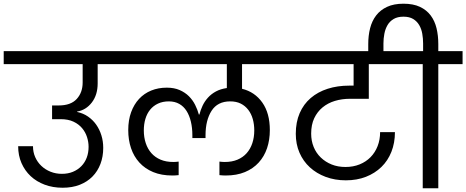

<svg xmlns="http://www.w3.org/2000/svg" viewBox="-47 -1016 2516 1036"><path d="M-27 -740H602V-670H480V-566Q480 -504 448.5 -463Q417 -422 369 -414V-412Q402 -405 428 -387Q454 -369 472 -343.5Q490 -318 500 -286Q510 -254 510 -218Q510 -171 495 -131.5Q480 -92 452 -63.5Q424 -35 383.5 -19Q343 -3 291 -3Q238 -3 194 -19.5Q150 -36 118.5 -65.5Q87 -95 69 -136Q51 -177 51 -227H131Q131 -195 143 -168Q155 -141 176 -121Q197 -101 225.5 -89.5Q254 -78 287 -78Q320 -78 346.5 -89Q373 -100 392 -119.5Q411 -139 421 -165.5Q431 -192 431 -224Q431 -250 422.5 -276.5Q414 -303 396 -324.5Q378 -346 349.5 -359.5Q321 -373 280 -373H234V-447H270Q335 -447 367 -482Q399 -517 399 -571V-670H-27Z M1171 -69Q1163 -69 1155 -69.5Q1147 -70 1137 -71V-144Q1145 -143 1152.5 -142.5Q1160 -142 1166 -142Q1205 -142 1234.5 -154.5Q1264 -167 1284 -189.5Q1304 -212 1314.5 -243.5Q1325 -275 1325 -312Q1325 -345 1317 -373.5Q1309 -402 1292.5 -423.5Q1276 -445 1252 -457Q1228 -469 1195 -469Q1127 -469 1094.5 -418Q1062 -367 1062 -286V-271H991V-286Q991 -326 983 -359.5Q975 -393 959.5 -417.5Q944 -442 920 -455.5Q896 -469 864 -469Q831 -469 805.5 -457Q780 -445 763 -424Q746 -403 737.5 -374.5Q729 -346 729 -312Q729 -275 739.5 -243.5Q750 -212 770 -189.5Q790 -167 819.5 -154.5Q849 -142 888 -142Q894 -142 901.5 -142.5Q909 -143 917 -144V-71Q907 -70 899 -69.5Q891 -69 883 -69Q824 -69 779.5 -87.5Q735 -106 705 -139Q675 -172 660 -216.5Q645 -261 645 -314Q645 -368 660.5 -410.5Q676 -453 703.5 -482.5Q731 -512 769 -527.5Q807 -543 853 -543Q893 -543 922.5 -530Q952 -517 972.5 -496.5Q993 -476 1006 -450Q1019 -424 1026 -398H1029Q1035 -422 1046 -445.5Q1057 -469 1075 -489Q1093 -509 1118 -522.5Q1143 -536 1177 -541V-670H548V-740H1505V-670H1259V-537Q1328 -520 1368.5 -462.5Q1409 -405 1409 -314Q1409 -261 1394 -216.5Q1379 -172 1349 -139Q1319 -106 1274.5 -87.5Q1230 -69 1171 -69Z M1452 -740H2156V-670H1943V-483H1842Q1798 -483 1760 -471.5Q1722 -460 1693.5 -436.5Q1665 -413 1648.5 -378Q1632 -343 1632 -295Q1632 -256 1645.5 -223Q1659 -190 1684 -166Q1709 -142 1742.5 -128.5Q1776 -115 1817 -115Q1859 -115 1893.5 -129Q1928 -143 1952.5 -168Q1977 -193 1990.5 -227.5Q2004 -262 2004 -303H2084Q2084 -245 2065 -197Q2046 -149 2011 -115Q1976 -81 1927.5 -62Q1879 -43 1819 -43Q1760 -43 1710.5 -61.5Q1661 -80 1625 -113Q1589 -146 1569 -192Q1549 -238 1549 -294Q1549 -357 1570 -405.5Q1591 -454 1629.5 -487Q1668 -520 1721 -537Q1774 -554 1838 -554H1861V-670H1452Z M1940 -778Q1940 -824 1950 -863.5Q1960 -903 1982.5 -932.5Q2005 -962 2041.5 -979Q2078 -996 2130 -996Q2183 -996 2219 -979Q2255 -962 2277 -932.5Q2299 -903 2308.5 -863.5Q2318 -824 2318 -778V-740H2449V-670H2318V0H2234V-670H2102V-740H2236V-782Q2236 -808 2231.5 -834Q2227 -860 2215 -880.5Q2203 -901 2182.5 -913.5Q2162 -926 2130 -926Q2098 -926 2077 -913.5Q2056 -901 2044 -880.5Q2032 -860 2027 -834Q2022 -808 2022 -782V-720H1940Z"/></svg>

Font: Poppins
Style: Regular
Weight: 400
Designer: Ninad Kale (Devanagari), Jonny Pinhorn (Latin)
Foundry: Indian Type Foundry
Version: Version 3.002 2017